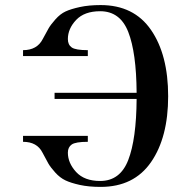

<svg xmlns="http://www.w3.org/2000/svg" viewBox="-20 -731 762 761"><path d="M71.3 -168.9V-192.4H328.1V-168.9Q279.3 -168.9 264.2 -158.2Q249 -147.5 249 -126Q249 -85 281.7 -49.3Q314.5 -13.7 377 -13.7Q456.1 -13.7 488.3 -96.7Q520.5 -179.7 521.5 -338.9H196.3V-363.3H521.5Q520.5 -522.5 488.3 -604.5Q456.1 -686.5 377 -686.5Q314.5 -686.5 281.7 -651.9Q249 -617.2 249 -576.2Q249 -553.7 264.2 -543Q279.3 -532.2 328.1 -532.2V-508.8H71.3V-532.2Q127 -532.2 149.4 -576.2Q165 -605.5 172.9 -619.1Q180.7 -632.8 199.7 -654.3Q218.8 -675.8 239.7 -685.5Q260.7 -695.3 296.4 -703.1Q332 -710.9 378.9 -710.9Q510.7 -710.9 578.6 -612.3Q646.5 -513.7 646.5 -349.6Q646.5 -186.5 578.6 -88.4Q510.7 9.8 378.9 9.8Q332 9.8 296.4 2Q260.7 -5.9 239.3 -16.1Q217.8 -26.4 199.2 -46.9Q180.7 -67.4 171.9 -82.5Q163.1 -97.7 148.4 -126Q127 -168.9 71.3 -168.9Z"/></svg>

Font: TriodPostnaja
Style: Medium
Weight: 500
Version: 20110805